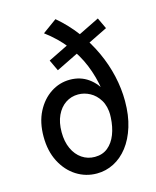

<svg xmlns="http://www.w3.org/2000/svg" viewBox="-122 -900 809 997"><g transform="rotate(-15 282.0 -402.0)"><path d="M274.5 13Q215 13 165.2 -18.5Q115.5 -50 85.5 -107.8Q55.5 -165.5 55.5 -243.5Q55.5 -320 84.2 -376Q113 -432 160.2 -463Q207.5 -494 263.5 -494Q319.5 -494 362 -463.8Q404.5 -433.5 428.5 -380.5Q452.5 -327.5 452.5 -258.5H419.5Q419 -310.5 398.8 -343.5Q378.5 -376.5 348 -392.8Q317.5 -409 285 -409Q247.5 -409 217.2 -388.8Q187 -368.5 169.5 -331Q152 -293.5 152 -241.5Q152 -190.5 169.5 -152.5Q187 -114.5 217.5 -93.8Q248 -73 286.5 -73Q328 -73 356.5 -96.2Q385 -119.5 400.5 -159.2Q416 -199 418.5 -249Q422.5 -328 411.5 -400.5Q400.5 -473 374 -537.5Q347.5 -602 303.5 -658.2Q259.5 -714.5 196.5 -761.5L273 -817Q331 -768 375.5 -708.5Q420 -649 450.5 -583Q481 -517 496.5 -448.5Q512 -380 512 -313Q512 -236 493.2 -175.8Q474.5 -115.5 441.8 -73.2Q409 -31 366 -9Q323 13 274.5 13ZM216.5 -557.5 188.5 -617 486.5 -763.5 514.5 -704Z"/></g></svg>

Font: Karla Medium
Style: Regular
Weight: 500
Designer: Jonathan Pinhorn
Version: Version 2.001